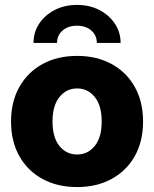

<svg xmlns="http://www.w3.org/2000/svg" viewBox="-20 -757 633 789"><path d="M296.9 11.7Q215.8 11.7 154.8 -21.5Q93.8 -54.7 59.6 -115.2Q25.4 -175.8 25.4 -257.8Q25.4 -338.9 59.6 -399.7Q93.8 -460.4 154.8 -493.9Q215.8 -527.3 296.9 -527.3Q377.4 -527.3 438.7 -493.9Q500 -460.4 533.9 -399.7Q567.9 -338.9 567.9 -257.8Q567.9 -175.8 533.9 -115.5Q500 -55.2 438.7 -21.7Q377.4 11.7 296.9 11.7ZM296.9 -122.1Q340.8 -122.1 369.4 -157.2Q397.9 -192.4 397.9 -257.8Q397.9 -323.2 369.4 -358.4Q340.8 -393.6 296.9 -393.6Q252.9 -393.6 224.4 -358.4Q195.8 -323.2 195.8 -257.8Q195.8 -192.4 224.1 -157.2Q252.4 -122.1 296.9 -122.1ZM296.4 -736.8Q348.1 -736.8 388.4 -715.8Q428.7 -694.8 452.1 -659.7Q475.6 -624.5 475.6 -580.6H377.9Q377.9 -611.8 355.2 -631.6Q332.5 -651.4 296.4 -651.4Q260.3 -651.4 237.3 -631.6Q214.4 -611.8 214.4 -580.6H117.7Q117.7 -624.5 140.9 -659.7Q164.1 -694.8 204.6 -715.8Q245.1 -736.8 296.4 -736.8Z"/></svg>

Font: Inter Display ExtraBold
Style: Regular
Weight: 800
Designer: Rasmus Andersson
Foundry: rsms
Version: Version 4.000;git-a52131595